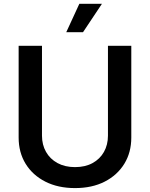

<svg xmlns="http://www.w3.org/2000/svg" viewBox="-20 -965 778 996"><path d="M369.1 10.7Q281.2 10.7 215.3 -22.7Q149.4 -56.2 113 -115.2Q76.7 -174.3 76.7 -251.5V-727.5H197.8V-261.2Q197.8 -213.9 218.8 -177Q239.7 -140.1 278.3 -119.1Q316.9 -98.1 369.1 -98.1Q421.9 -98.1 460.2 -119.1Q498.5 -140.1 519.3 -177Q540 -213.9 540 -261.2V-727.5H661.1V-251.5Q661.1 -174.3 624.8 -115.2Q588.4 -56.2 522.9 -22.7Q457.5 10.7 369.1 10.7ZM323.7 -797.9 391.6 -945.3H508.8L410.6 -797.9Z"/></svg>

Font: Inter Cardless
Style: Medium
Weight: 500
Designer: Rasmus Andersson
Foundry: rsms
Version: Version 4.001;git-9221beed3